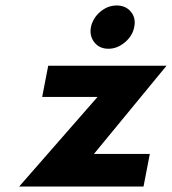

<svg xmlns="http://www.w3.org/2000/svg" viewBox="-20 -681 628 701"><path d="M336 -327H134L156 -441H588L323 -119H527L504 0H50ZM312 -582Q319 -615 346 -638Q373 -661 406 -661Q439 -661 458 -638Q477 -615 470 -582Q464 -550 436 -526.5Q408 -503 376 -503Q343 -503 324.5 -526.5Q306 -550 312 -582Z"/></svg>

Font: Teachers[wght] Italic
Style: Regular
Weight: 400
Designer: Alfredo Marco Pradil & Chank Diesel
Version: Version 1.000;Glyphs 3.1.2 (3151)